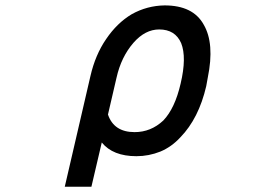

<svg xmlns="http://www.w3.org/2000/svg" viewBox="-20 -580 1040 725"><path d="M477.5 -526.4Q535.2 -558.6 601.6 -559.6Q709 -559.6 749 -487.3Q791 -416 764.6 -287.1L758.8 -254.9Q730.5 -132.8 661.1 -61.5Q627.9 -25.4 585.9 -7.8Q542 9.8 495.1 9.8Q406.2 9.8 364.3 -42L325.2 125H224.6L321.3 -292Q339.8 -373 380.9 -432.6Q421.9 -493.2 477.5 -526.4ZM419.9 -286.1 387.7 -147.5Q410.2 -81.1 488.3 -81.1Q549.8 -81.1 596.7 -125Q640.6 -170.9 662.1 -264.6Q685.5 -363.3 664.1 -417Q641.6 -468.8 581.1 -468.8Q528.3 -468.8 484.4 -418.9Q437.5 -365.2 419.9 -286.1Z"/></svg>

Font: RobotoJAA
Style: Medium
Weight: 500
Version: Version 2.05; 2016-11-05